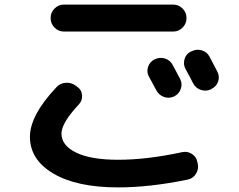

<svg xmlns="http://www.w3.org/2000/svg" viewBox="-20 -767 1040 834"><path d="M652 -509Q673 -520 696 -513Q719 -506 730 -485Q741 -465 763 -423Q773 -402 765 -380Q757 -358 736 -348Q714 -338 692 -346Q670 -354 659 -375Q654 -384 627 -434Q616 -454 623 -476Q630 -498 651 -509ZM819 -405Q814 -415 803 -436Q792 -457 786 -467Q775 -487 781.5 -510Q788 -533 809 -543L812 -544Q833 -555 856 -548.5Q879 -542 890 -521Q923 -458 924 -456Q935 -435 927.5 -413Q920 -391 899 -381L896 -379Q875 -369 852.5 -376.5Q830 -384 819 -405ZM790 -687Q790 -664 773 -647Q756 -630 733 -630H257Q234 -630 217 -647Q200 -664 200 -687V-690Q200 -713 217 -730Q234 -747 257 -747H733Q756 -747 773 -730Q790 -713 790 -690ZM493 47Q314 47 212 -13Q110 -73 110 -173Q110 -266 225 -388Q241 -406 266 -407.5Q291 -409 310 -394L317 -389Q335 -376 336.5 -353Q338 -330 323 -314Q247 -233 247 -187Q247 -135 311 -104Q375 -73 493 -73Q618 -73 771 -106Q794 -111 813.5 -98.5Q833 -86 837 -64L839 -56Q844 -33 831.5 -12.5Q819 8 796 13Q631 47 493 47Z"/></svg>

Font: Rounded Mplus 1c Bold
Style: Bold
Weight: 700
Version: Version 1.059.20150529